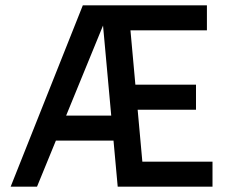

<svg xmlns="http://www.w3.org/2000/svg" viewBox="-20 -701 873 721"><path d="M422 0 360 -681H757V-587H437L467 -619L516 -78L494 -94H778V0ZM131 -173V-267H458V-173ZM20 0 291 -681H398L119 0ZM462 -289V-383H716V-289Z"/></svg>

Font: Gabarito
Style: Regular
Weight: 400
Designer: Leandro Assis / Alvaro Franca / Felipe Casaprima
Foundry: Naipe Foundry
Version: Version 1.000